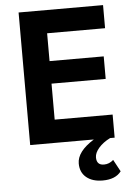

<svg xmlns="http://www.w3.org/2000/svg" viewBox="-61 -745 708 1010"><g transform="rotate(-5 293.5 -240.5)"><path d="M504 116 538 179Q508 219 440 219Q386 219 354 192.5Q322 166 322 119Q322 56 412 0H76V-700H522V-578H216V-431H502V-312H216V-122H522V0H498Q460 19 437.5 45Q415 71 415 95Q415 136 454 136Q482 136 504 116Z"/></g></svg>

Font: Renner*
Style: Semi
Weight: 600
Version: Version 003.000 ; ttfautohint (v0.97) -l 8 -r 50 -G 200 -x 1